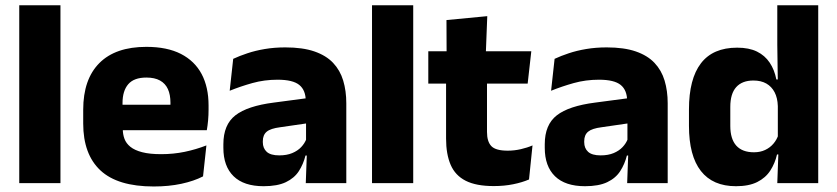

<svg xmlns="http://www.w3.org/2000/svg" viewBox="-20 -680 3110 713"><path d="M51.5 0V-660.5H204.5V0Z M551 12.5Q417 12.5 353 -47.2Q289 -107 289 -221.5V-272.5Q289 -385.5 349 -445.8Q409 -506 523.5 -506Q600.5 -506 651.8 -479.8Q703 -453.5 728.8 -405Q754.5 -356.5 754.5 -288.5V-272Q754.5 -253 752.8 -233.2Q751 -213.5 748 -196.5H610Q612 -225.5 612.5 -251.2Q613 -277 613 -298Q613 -328.5 603.5 -349.2Q594 -370 574.2 -381Q554.5 -392 523.5 -392Q477.5 -392 456.2 -367.2Q435 -342.5 435 -297V-252L436 -235.5V-200.5Q436 -181.5 442.2 -164.5Q448.5 -147.5 464.2 -134.8Q480 -122 507.8 -114.8Q535.5 -107.5 578.5 -107.5Q624 -107.5 666 -116.2Q708 -125 746.5 -140L734 -25Q700 -7.5 653.5 2.5Q607 12.5 551 12.5ZM370 -196.5V-291H717V-196.5Z M1115.5 0 1120 -123 1116.5 -130.5V-284L1115.5 -304Q1115.5 -345 1091.5 -364.5Q1067.5 -384 1011 -384Q961.5 -384 917 -371.5Q872.5 -359 833 -343L846 -461.5Q869.5 -472.5 898.8 -482.2Q928 -492 963.5 -498Q999 -504 1039.5 -504Q1104 -504 1147.5 -489Q1191 -474 1217 -446.5Q1243 -419 1254.5 -380.8Q1266 -342.5 1266 -296.5V0ZM959 11.5Q885.5 11.5 847.5 -25.5Q809.5 -62.5 809.5 -131V-144.5Q809.5 -217 854.2 -251.8Q899 -286.5 996.5 -299L1128.5 -316.5L1137.5 -224.5L1020.5 -207.5Q985 -203 970.5 -191Q956 -179 956 -155.5V-152Q956 -129.5 970.5 -116.2Q985 -103 1017 -103Q1045 -103 1065.2 -111.5Q1085.5 -120 1098.5 -133.8Q1111.5 -147.5 1118 -164.5L1139.5 -102.5H1114.5Q1106.5 -70.5 1089.8 -44.5Q1073 -18.5 1041.5 -3.5Q1010 11.5 959 11.5Z M1361.5 0V-660.5H1514.5V0Z M1813.5 11Q1748 11 1709.2 -8.8Q1670.5 -28.5 1653.5 -68Q1636.5 -107.5 1636.5 -165.5V-440H1788.5V-190Q1788.5 -154 1804.8 -137.2Q1821 -120.5 1865.5 -120.5Q1890 -120.5 1914 -126Q1938 -131.5 1957.5 -140L1944.5 -13.5Q1919 -2.5 1885.8 4.2Q1852.5 11 1813.5 11ZM1570.5 -369.5V-489.5H1953L1939.5 -369.5ZM1638.5 -478.5 1638 -605.5 1789.5 -620 1784 -478.5Z M2309 0 2313.5 -123 2310 -130.5V-284L2309 -304Q2309 -345 2285 -364.5Q2261 -384 2204.5 -384Q2155 -384 2110.5 -371.5Q2066 -359 2026.5 -343L2039.5 -461.5Q2063 -472.5 2092.2 -482.2Q2121.5 -492 2157 -498Q2192.5 -504 2233 -504Q2297.5 -504 2341 -489Q2384.5 -474 2410.5 -446.5Q2436.5 -419 2448 -380.8Q2459.5 -342.5 2459.5 -296.5V0ZM2152.5 11.5Q2079 11.5 2041 -25.5Q2003 -62.5 2003 -131V-144.5Q2003 -217 2047.8 -251.8Q2092.5 -286.5 2190 -299L2322 -316.5L2331 -224.5L2214 -207.5Q2178.5 -203 2164 -191Q2149.5 -179 2149.5 -155.5V-152Q2149.5 -129.5 2164 -116.2Q2178.5 -103 2210.5 -103Q2238.5 -103 2258.8 -111.5Q2279 -120 2292 -133.8Q2305 -147.5 2311.5 -164.5L2333 -102.5H2308Q2300 -70.5 2283.2 -44.5Q2266.5 -18.5 2235 -3.5Q2203.5 11.5 2152.5 11.5Z M2713 11.5Q2627 11.5 2582.8 -45Q2538.5 -101.5 2538.5 -213V-273.5Q2538.5 -387 2583 -445Q2627.5 -503 2717.5 -503Q2761.5 -503 2791 -488.5Q2820.5 -474 2838.2 -447.5Q2856 -421 2863 -385H2904.5L2868.5 -286Q2867.5 -316.5 2856.5 -337.5Q2845.5 -358.5 2825.8 -369.8Q2806 -381 2778 -381Q2736 -381 2714 -356.5Q2692 -332 2692 -283V-212.5Q2692 -164 2714.2 -139.2Q2736.5 -114.5 2780 -114.5Q2803 -114.5 2821.2 -123Q2839.5 -131.5 2852.2 -146.5Q2865 -161.5 2871 -180.5L2908.5 -106.5H2865.5Q2858 -73.5 2840.5 -46.5Q2823 -19.5 2792 -4Q2761 11.5 2713 11.5ZM2866.5 0 2871 -124.5 2868.5 -150.5V-349.5V-371L2866.5 -513.5V-660.5H3018.5V0Z"/></svg>

Font: Anek Telugu Medium
Style: Bold
Weight: 700
Version: Version 1.003